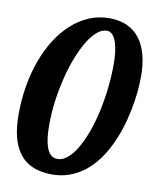

<svg xmlns="http://www.w3.org/2000/svg" viewBox="-85 -820 725 897"><g transform="rotate(10 277.0 -372.0)"><path d="M63 -62.5Q21 -124 21 -239.7Q21 -308.1 32 -373.5Q43 -439 64 -496.6Q85 -554.2 115.2 -601.8Q145.5 -649.4 183.1 -683.1Q221.7 -718.3 266.6 -736.8Q311.5 -755.4 361.3 -755.4Q457.5 -755.4 507.3 -689.5Q530.3 -658.2 542 -613.8Q553.7 -569.3 553.7 -514.6Q553.7 -436 536.6 -351.1Q517.6 -255.4 480.5 -179.2Q438 -91.8 378.4 -44.4Q308.6 10.3 222.7 10.3Q112.8 10.3 63 -62.5ZM327.1 -139.6Q368.2 -210 393.1 -321.3Q418 -435.5 418 -549.8Q418 -611.8 404.3 -652.3Q388.7 -695.8 359.9 -695.8Q336.4 -695.8 313.2 -676Q290 -656.2 268.6 -620.6Q247.6 -585 229.5 -538.3Q211.4 -491.7 198.7 -438.5Q170.4 -323.7 170.4 -214.8Q170.4 -147.9 183.1 -111.8Q198.7 -65.4 235.8 -65.4Q259.8 -65.4 283 -84.7Q306.2 -104 327.1 -139.6Z"/></g></svg>

Font: Pattaya
Style: Regular
Weight: 400
Designer: Pablo Impallari / Thai characters Designed by Thanarat Vachiruckul and Suppakit Chalermlarp
Foundry: Pablo Impallari
Version: Version 2.001